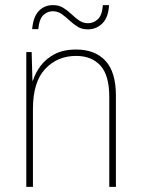

<svg xmlns="http://www.w3.org/2000/svg" viewBox="-20 -732 553 752"><path d="M278 -538Q352 -538 393 -494Q434 -450 434 -357V0H408V-352Q408 -437 373.5 -475Q339 -513 278 -513Q205 -513 157 -462Q109 -411 109 -305V0H83V-528H104L107 -416H109Q118 -446 139 -474Q160 -502 194 -520Q228 -538 278 -538ZM106 -618Q110 -666 132 -689Q154 -712 188 -712Q211 -712 228.5 -701Q246 -690 260.5 -676Q275 -662 290.5 -651.5Q306 -641 325 -641Q346 -641 363 -656.5Q380 -672 383 -712H407Q405 -665 381.5 -641Q358 -617 324 -617Q300 -617 283 -628Q266 -639 251 -653Q236 -667 221 -677.5Q206 -688 186 -688Q167 -688 150.5 -673.5Q134 -659 130 -618Z"/></svg>

Font: Noto Sans Telugu SemiCondensed Thin
Style: Regular
Weight: 100
Width: 4
Designer: Jelle Bosma - Monotype Design Team
Foundry: Monotype Imaging Inc.
Version: Version 2.005; ttfautohint (v1.8.4.7-5d5b)